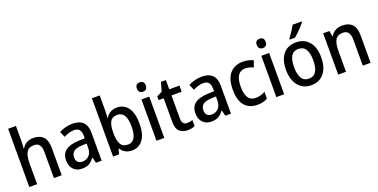

<svg xmlns="http://www.w3.org/2000/svg" viewBox="-20 -1606 4640 2354"><g transform="rotate(-20 2300.5 -429.0)"><path d="M178 -608Q178 -584 176 -559.5Q174 -535 172 -518H178Q200 -559 239 -579.5Q278 -600 325 -600Q410 -600 454.5 -552.5Q499 -505 499 -407V-51H397V-389Q397 -452 374.5 -483Q352 -514 304 -514Q233 -514 205.5 -465.5Q178 -417 178 -323V-51H76V-811H178Z M836 -600Q1020 -600 1020 -415V-51H946L927 -126H924Q893 -82 857.5 -61.5Q822 -41 763 -41Q694 -41 652.5 -84.5Q611 -128 611 -204Q611 -369 837 -377L919 -380V-411Q919 -468 895.5 -493.5Q872 -519 828 -519Q793 -519 760 -508.5Q727 -498 694 -481L661 -555Q697 -575 742 -587.5Q787 -600 836 -600ZM856 -309Q779 -306 747.5 -279Q716 -252 716 -204Q716 -161 738 -141Q760 -121 796 -121Q849 -121 884 -157Q919 -193 919 -262V-312Z M1271 -619Q1271 -592 1269.5 -565Q1268 -538 1266 -519H1271Q1293 -556 1329 -578Q1365 -600 1417 -600Q1507 -600 1559.5 -529Q1612 -458 1612 -321Q1612 -184 1559 -112.5Q1506 -41 1417 -41Q1364 -41 1329 -61.5Q1294 -82 1271 -117H1264L1247 -51H1169V-811H1271ZM1392 -514Q1323 -514 1297 -466.5Q1271 -419 1271 -329V-317Q1271 -223 1298 -174.5Q1325 -126 1394 -126Q1508 -126 1508 -322Q1508 -514 1392 -514Z M1787 -795Q1812 -795 1828 -780.5Q1844 -766 1844 -734Q1844 -702 1828 -687Q1812 -672 1787 -672Q1761 -672 1744.5 -687Q1728 -702 1728 -734Q1728 -766 1744.5 -780.5Q1761 -795 1787 -795ZM1837 -590V-51H1735V-590Z M2165 -126Q2183 -126 2202 -129.5Q2221 -133 2236 -139V-60Q2219 -51 2193 -46Q2167 -41 2139 -41Q2076 -41 2036 -77Q1996 -113 1996 -205V-510H1930V-559L2001 -594L2033 -711H2098V-590H2231V-510H2098V-208Q2098 -126 2165 -126Z M2523 -600Q2707 -600 2707 -415V-51H2633L2614 -126H2611Q2580 -82 2544.5 -61.5Q2509 -41 2450 -41Q2381 -41 2339.5 -84.5Q2298 -128 2298 -204Q2298 -369 2524 -377L2606 -380V-411Q2606 -468 2582.5 -493.5Q2559 -519 2515 -519Q2480 -519 2447 -508.5Q2414 -498 2381 -481L2348 -555Q2384 -575 2429 -587.5Q2474 -600 2523 -600ZM2543 -309Q2466 -306 2434.5 -279Q2403 -252 2403 -204Q2403 -161 2425 -141Q2447 -121 2483 -121Q2536 -121 2571 -157Q2606 -193 2606 -262V-312Z M3052 -41Q2947 -41 2887.5 -108.5Q2828 -176 2828 -317Q2828 -459 2890 -529.5Q2952 -600 3058 -600Q3100 -600 3135 -591.5Q3170 -583 3194 -570L3164 -487Q3139 -498 3112 -505.5Q3085 -513 3060 -513Q2932 -513 2932 -318Q2932 -128 3058 -128Q3095 -128 3125.5 -137Q3156 -146 3184 -162V-73Q3131 -41 3052 -41Z M3351 -795Q3376 -795 3392 -780.5Q3408 -766 3408 -734Q3408 -702 3392 -687Q3376 -672 3351 -672Q3325 -672 3308.5 -687Q3292 -702 3292 -734Q3292 -766 3308.5 -780.5Q3325 -795 3351 -795ZM3401 -590V-51H3299V-590Z M3983 -321Q3983 -192 3923 -116.5Q3863 -41 3752 -41Q3683 -41 3632 -75Q3581 -109 3552.5 -172Q3524 -235 3524 -321Q3524 -454 3584 -527Q3644 -600 3755 -600Q3857 -600 3920 -528Q3983 -456 3983 -321ZM3629 -321Q3629 -228 3659 -177.5Q3689 -127 3754 -127Q3819 -127 3849 -177Q3879 -227 3879 -321Q3879 -415 3848.5 -464.5Q3818 -514 3753 -514Q3688 -514 3658.5 -464.5Q3629 -415 3629 -321ZM3909 -807Q3895 -788 3869 -759.5Q3843 -731 3814 -703Q3785 -675 3762 -657H3694V-669Q3718 -701 3745 -742Q3772 -783 3790 -817H3909Z M4356 -600Q4440 -600 4484.5 -553.5Q4529 -507 4529 -407V-51H4427V-389Q4427 -451 4404.5 -482.5Q4382 -514 4333 -514Q4263 -514 4235.5 -466.5Q4208 -419 4208 -324V-51H4106V-590H4187L4200 -518H4206Q4229 -560 4269.5 -580Q4310 -600 4356 -600Z"/></g></svg>

Font: Noto Sans Tamil UI SemiCondensed Medium
Style: Regular
Weight: 500
Width: 4
Designer: Jelle Bosma - Monotype Design Team
Foundry: Monotype Imaging Inc.
Version: Version 2.004; ttfautohint (v1.8.4.7-5d5b)